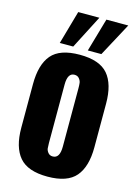

<svg xmlns="http://www.w3.org/2000/svg" viewBox="-157 -1175 914 1271"><g transform="rotate(15 299.5 -539.5)"><path d="M342 -863 408 -1092H558L435 -863ZM150 -863 215 -1092H360L242 -863ZM299 13Q164 13 106.5 -54.5Q49 -122 49 -255V-554Q49 -688 106 -755Q163 -822 299 -822Q435 -822 492.5 -755Q550 -688 550 -554V-255Q550 -122 492.5 -54.5Q435 13 299 13ZM299 -125Q347 -125 347 -205V-605Q347 -628 345 -642.5Q343 -657 331.5 -671Q320 -685 299 -685Q252 -685 252 -605V-205Q252 -182 253.5 -168Q255 -154 266.5 -139.5Q278 -125 299 -125Z"/></g></svg>

Font: Oswald Heavy
Style: Regular
Weight: 400
Designer: Vernon Adams
Foundry: Vernon Adams
Version: Version 4.101